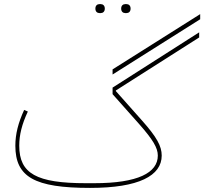

<svg xmlns="http://www.w3.org/2000/svg" viewBox="-20 -906 998 938"><path d="M593 -842H597C609 -842 618 -849 618 -864C618 -879 609 -886 597 -886H593C581 -886 572 -879 572 -864C572 -849 581 -842 593 -842ZM467 -842H471C483 -842 492 -849 492 -864C492 -879 483 -886 471 -886H467C455 -886 446 -879 446 -864C446 -849 455 -842 467 -842ZM530 -542 958 -812V-837L530 -567ZM420 12C659 12 770 -48 770 -146C770 -192 746 -236 674 -317L546 -461V-464L953 -723V-748L530 -478V-446L658 -302C727 -224 751 -184 751 -146C751 -62 654 -11 440 -11H400C158 -11 74 -58 74 -194C74 -247 87 -299 116 -361L98 -369C69 -306 55 -251 55 -194C55 -41 149 12 420 12Z"/></svg>

Font: IBM Plex Arabic Thin
Style: Regular
Weight: 100
Designer: Mike Abbink, Paul van der Laan, Pieter van Rosmalen, Wael Morcos, Khajak Apelian
Foundry: Bold Monday
Version: Version 1.0